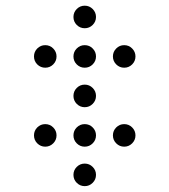

<svg xmlns="http://www.w3.org/2000/svg" viewBox="-20 -674 587 665"><path d="M312.5 -615.2Q312.5 -599.1 301 -587.6Q289.6 -576.2 273.4 -576.2Q257.3 -576.2 245.8 -587.6Q234.4 -599.1 234.4 -615.2Q234.4 -631.3 245.8 -642.8Q257.3 -654.3 273.4 -654.3Q289.6 -654.3 301 -642.8Q312.5 -631.3 312.5 -615.2ZM175.8 -478.5Q175.8 -462.4 164.3 -450.9Q152.8 -439.5 136.7 -439.5Q120.6 -439.5 109.1 -450.9Q97.7 -462.4 97.7 -478.5Q97.7 -494.6 109.1 -506.1Q120.6 -517.6 136.7 -517.6Q152.8 -517.6 164.3 -506.1Q175.8 -494.6 175.8 -478.5ZM312.5 -478.5Q312.5 -462.4 301 -450.9Q289.6 -439.5 273.4 -439.5Q257.3 -439.5 245.8 -450.9Q234.4 -462.4 234.4 -478.5Q234.4 -494.6 245.8 -506.1Q257.3 -517.6 273.4 -517.6Q289.6 -517.6 301 -506.1Q312.5 -494.6 312.5 -478.5ZM449.2 -478.5Q449.2 -462.4 437.7 -450.9Q426.3 -439.5 410.2 -439.5Q394 -439.5 382.6 -450.9Q371.1 -462.4 371.1 -478.5Q371.1 -494.6 382.6 -506.1Q394 -517.6 410.2 -517.6Q426.3 -517.6 437.7 -506.1Q449.2 -494.6 449.2 -478.5ZM312.5 -341.8Q312.5 -325.7 301 -314.2Q289.6 -302.7 273.4 -302.7Q257.3 -302.7 245.8 -314.2Q234.4 -325.7 234.4 -341.8Q234.4 -357.9 245.8 -369.4Q257.3 -380.9 273.4 -380.9Q289.6 -380.9 301 -369.4Q312.5 -357.9 312.5 -341.8ZM175.8 -205.1Q175.8 -189 164.3 -177.5Q152.8 -166 136.7 -166Q120.6 -166 109.1 -177.5Q97.7 -189 97.7 -205.1Q97.7 -221.2 109.1 -232.7Q120.6 -244.1 136.7 -244.1Q152.8 -244.1 164.3 -232.7Q175.8 -221.2 175.8 -205.1ZM312.5 -205.1Q312.5 -189 301 -177.5Q289.6 -166 273.4 -166Q257.3 -166 245.8 -177.5Q234.4 -189 234.4 -205.1Q234.4 -221.2 245.8 -232.7Q257.3 -244.1 273.4 -244.1Q289.6 -244.1 301 -232.7Q312.5 -221.2 312.5 -205.1ZM449.2 -205.1Q449.2 -189 437.7 -177.5Q426.3 -166 410.2 -166Q394 -166 382.6 -177.5Q371.1 -189 371.1 -205.1Q371.1 -221.2 382.6 -232.7Q394 -244.1 410.2 -244.1Q426.3 -244.1 437.7 -232.7Q449.2 -221.2 449.2 -205.1ZM312.5 -68.4Q312.5 -52.2 301 -40.8Q289.6 -29.3 273.4 -29.3Q257.3 -29.3 245.8 -40.8Q234.4 -52.2 234.4 -68.4Q234.4 -84.5 245.8 -95.9Q257.3 -107.4 273.4 -107.4Q289.6 -107.4 301 -95.9Q312.5 -84.5 312.5 -68.4Z"/></svg>

Font: DatDot Light
Style: Regular
Weight: 300
Designer: GGBot
Version: 1.00